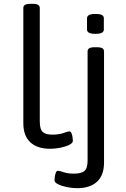

<svg xmlns="http://www.w3.org/2000/svg" viewBox="-20 -772 660 1004"><path d="M242 6Q175 6 138.5 -28Q102 -62 102 -128V-730Q102 -741 110.5 -746.5Q119 -752 141 -752H149Q171 -752 179.5 -746.5Q188 -741 188 -730V-138Q188 -95 204 -81.5Q220 -68 253 -68Q289 -68 312 -76.5Q335 -85 343 -85Q350 -85 354 -75Q358 -65 359.5 -53Q361 -41 361 -35Q361 -24 342 -14.5Q323 -5 295.5 0.5Q268 6 242 6ZM384 212Q358 212 330.5 206.5Q303 201 284 191.5Q265 182 265 171Q265 165 266.5 153Q268 141 272 131Q276 121 283 121Q291 121 313 128.5Q335 136 366 136Q404 136 421 122.5Q438 109 438 68V-503Q438 -514 446.5 -519.5Q455 -525 477 -525H485Q507 -525 515.5 -519.5Q524 -514 524 -503V78Q524 144 487.5 178Q451 212 384 212ZM479 -595Q455 -595 445 -601Q435 -607 435 -617V-677Q435 -687 445 -693Q455 -699 479 -699Q503 -699 513 -693.5Q523 -688 523 -677V-617Q523 -607 513 -601Q503 -595 479 -595Z"/></svg>

Font: Asap Expanded
Style: Regular
Weight: 400
Width: 7
Designer: Pablo Cosgaya
Foundry: Omnibus-Type
Version: Version 3.001; ttfautohint (v1.8.4.7-5d5b)